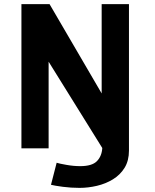

<svg xmlns="http://www.w3.org/2000/svg" viewBox="-20 -720 750 932"><path d="M366 192Q325 192 285 186.8Q245 181.5 227.5 177L255 70Q266.5 74 301.8 80.2Q337 86.5 369.5 86.5Q426.5 86.5 450.2 62.5Q474 38.5 476.5 -1.5L216 -420.5V0H84V-700H220.5L473.5 -266.5V-700H606V11Q606 60 584.8 94.5Q563.5 129 528.2 150.5Q493 172 450.5 182Q408 192 366 192Z"/></svg>

Font: League Mono SemiBold
Style: Regular
Weight: 600
Width: 6
Designer: Tyler Finck
Foundry: The League of Moveable Type / Tyler Finck
Version: Version 2.300;RELEASE